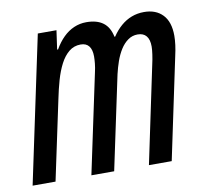

<svg xmlns="http://www.w3.org/2000/svg" viewBox="-67 -620 756 693"><g transform="rotate(-10 311.0 -273.5)"><path d="M-1.5 0 112.3 -537.6H180.7L170.9 -468.3H174.3Q189 -493.7 206.8 -511.2Q224.6 -528.8 246.1 -538.1Q267.6 -547.4 291.5 -547.4Q330.1 -547.4 352.8 -530.5Q375.5 -513.7 382.8 -478H385.3Q399.9 -500 418 -515.6Q436 -531.2 457.3 -539.3Q478.5 -547.4 502.9 -547.4Q546.4 -547.4 571.3 -521.2Q596.2 -495.1 596.2 -444.3Q596.2 -429.2 593.8 -410.4Q591.3 -391.6 586.9 -372.6L508.3 0H424.8L499.5 -355Q503.9 -374 506.3 -391.6Q508.8 -409.2 508.8 -419.9Q508.8 -445.8 498 -458.7Q487.3 -471.7 466.3 -471.7Q446.3 -471.7 430.7 -460.4Q415 -449.2 403.3 -430.7Q391.6 -412.1 383.5 -389.2Q375.5 -366.2 370.1 -342.8L297.4 0H213.9L291 -363.3Q294.9 -379.9 296.4 -395Q297.9 -410.2 297.9 -420.9Q297.9 -445.8 287.8 -458.7Q277.8 -471.7 257.3 -471.7Q232.9 -471.7 214.6 -456.8Q196.3 -441.9 183.1 -416.5Q169.9 -391.1 160.6 -358.6Q151.4 -326.2 144.5 -292L82.5 0Z"/></g></svg>

Font: Open Sans Condensed Medium
Style: Italic
Weight: 500
Width: 3
Italic angle: -12°
Designer: Monotype Design Team
Foundry: Monotype Imaging Inc.
Version: Version 3.000